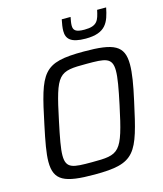

<svg xmlns="http://www.w3.org/2000/svg" viewBox="-132 -1006 944 1111"><g transform="rotate(-15 340.5 -450.5)"><path d="M450 -765C572 -765 593 -825 610 -909H556C543 -849 534 -817 456 -817C403 -817 390 -831 390 -859C390 -872 393 -889 397 -909H344C339 -884 335 -861 335 -841C335 -795 359 -765 450 -765ZM296 8C542 8 561 -44 626 -343C647 -437 658 -504 658 -555C658 -669 599 -696 419 -696C172 -696 152 -647 89 -345C69 -251 56 -182 56 -132C56 -19 116 8 296 8ZM298 -65C187 -65 144 -67 144 -146C144 -187 156 -249 176 -344C233 -617 248 -623 416 -623C527 -623 570 -621 570 -541C570 -500 559 -438 539 -344C481 -71 465 -65 298 -65Z"/></g></svg>

Font: Saira UNSAM
Style: Italic
Weight: 400
Italic angle: -12°
Designer: Hector Gatti with collaboration of the Omnibus-Type team
Foundry: Omnibus-Type
Version: Version 0.072;PS 000.072;hotconv 1.0.88;makeotf.lib2.5.64775